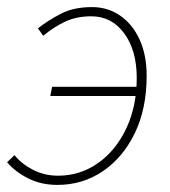

<svg xmlns="http://www.w3.org/2000/svg" viewBox="-32 -510 480 542"><path d="M130 12Q84 12 47.5 -6.5Q11 -25 -12 -52L9 -72Q28 -48 60.5 -31Q93 -14 132 -14Q194 -14 244.5 -49.5Q295 -85 324.5 -147.5Q354 -210 354 -290Q354 -368 318.5 -416Q283 -464 226 -464Q184 -464 152 -449Q120 -434 90 -409L75 -430Q106 -454 141.5 -472Q177 -490 228 -490Q272 -490 307 -466Q342 -442 362 -398.5Q382 -355 382 -296Q382 -203 348.5 -134Q315 -65 258 -26.5Q201 12 130 12ZM110 -239 115 -265H360L354 -239Z"/></svg>

Font: Source Sans 3
Style: Italic
Weight: 200
Italic angle: -11°
Designer: Paul D. Hunt
Foundry: Adobe
Version: Version 3.046;hotconv 1.0.118;makeotfexe 2.5.65603